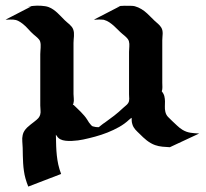

<svg xmlns="http://www.w3.org/2000/svg" viewBox="-51 -516 739 688"><path d="M377.7 -493.2Q375.5 -492.9 373.4 -492.7Q371.3 -492.4 369.1 -491.9Q369.6 -492.2 369.9 -492.2Q370.1 -492.2 370.4 -492.4Q372.3 -492.7 374.5 -493Q376.7 -493.4 378.9 -493.9L380.4 -494.6Q381.1 -494.6 382.9 -494.8Q384.8 -494.9 385.3 -494.9H385.7Q390.6 -495.6 396 -495.4Q401.4 -495.1 406.2 -495.1Q412.4 -495.1 419.1 -495.1Q425.8 -495.1 431.9 -493.7Q444.6 -490.2 455.9 -483.3Q467.3 -476.3 476.6 -467.5Q483.6 -461.2 490.1 -454.3Q496.6 -447.5 503.4 -441.2Q509.8 -435.5 515.9 -430.2Q522 -424.8 526.6 -417.7Q529.8 -412.6 530.9 -407Q532 -401.4 531.9 -395.4Q531.7 -389.4 531.1 -383.3Q530.5 -377.2 530.5 -371.6V-220Q530.5 -212.2 530.9 -204Q531.2 -195.8 528.6 -188.2L528.8 -188.5Q535.9 -179.9 538 -171Q540 -162.1 540.2 -153.1Q540.3 -144 539.8 -134.6Q539.3 -125.2 541.5 -115.5Q543.9 -104.7 551 -97.2Q558.1 -89.6 565.9 -82.5Q575.2 -74.2 583.7 -65.8Q592.3 -57.4 603 -50.8Q616.7 -42.5 632.1 -40.3Q647.5 -38.1 662.8 -37.6L557.6 11.5Q544.2 11 530.8 9.6Q517.3 8.3 504.6 3.9Q496.6 1 489.1 -3.3Q481.7 -7.6 475 -12.8Q468.3 -18.1 461.9 -24Q455.6 -30 449.7 -35.9Q445.3 -40.3 441.4 -43.9Q437.5 -47.6 434.1 -51.5Q430.7 -55.4 427.9 -60.1Q425 -64.7 423.3 -70.8Q421.4 -76.7 421 -82.4Q420.7 -88.1 420.7 -94L420.2 -93.5Q418.7 -92.3 417.2 -91.6Q415.8 -90.8 414.6 -89.6Q414.1 -89.1 414.1 -89.1L411.4 -86.9Q396 -72.3 376 -61Q356 -49.8 334.1 -41.1Q312.3 -32.5 289.8 -26.4Q267.3 -20.3 247.3 -16.1Q239.3 -14.4 228.4 -12.9Q217.5 -11.5 206.1 -11Q194.6 -10.5 183.8 -11.7Q173.1 -12.9 165.5 -16.8Q159.9 -19.5 156.1 -24Q152.3 -28.6 149.2 -33.4Q149.2 -31.5 149.3 -29.9Q149.4 -28.3 149.4 -27.1Q149.7 -8.8 150.3 7.9Q150.9 24.7 152.6 40.9Q154.3 57.1 157.8 73.5Q161.4 89.8 168 107.4Q138.4 118.9 109.1 130Q79.8 141.1 50.3 152.6Q47.6 145.3 44.9 138.2Q42.2 131.1 40.3 123.5Q36.6 110.1 34.7 96.4Q32.7 82.8 31.9 69.1Q31 55.4 30.8 41.6Q30.5 27.8 30.3 14.2Q30 2.4 28.9 -9.3Q27.8 -21 30.3 -32.2Q32 -40.3 36.3 -46.9Q40.5 -53.5 46.3 -59.1Q52 -64.7 58.6 -69.7Q65.2 -74.7 71 -79.3Q73.7 -81.5 75.3 -82.8Q76.9 -84 78.2 -85.1Q79.6 -86.2 81.1 -87.6Q82.5 -89.1 85.2 -91.6L86.4 -92.8L88.4 -95.5Q89.8 -97.9 91.1 -100.1Q92.3 -102.3 93 -105Q95.2 -113 94.2 -121.3Q93.3 -129.6 93.3 -137.7V-321.3Q93.3 -326.9 93.8 -332.8Q94.2 -338.6 94.6 -344.5Q95 -350.3 94.7 -356.1Q94.5 -361.8 92.8 -367.4Q91.6 -371.1 88.9 -374.5Q86.2 -377.9 82.6 -381.2Q79.1 -384.5 75.6 -387.3Q72 -390.1 69.6 -392.3Q59.3 -401.4 50.5 -411.5Q41.7 -421.6 31 -430.2Q23.2 -436.5 14.6 -440.9Q6.1 -445.3 -4.2 -445.8Q-8.5 -446 -12.8 -445.9Q-17.1 -445.8 -21.2 -445.8Q-22.5 -445.6 -25 -445.4Q-27.6 -445.3 -27.3 -445.6H-31L60.3 -492.7Q56.9 -492.2 53.6 -492.1Q50.3 -491.9 49.6 -491.9Q48.8 -491.9 51.5 -492.4Q54.2 -492.9 62.7 -494.1L63.7 -494.6H66.4Q67.9 -494.6 68.6 -494.9Q74 -495.6 81.2 -495.7Q88.4 -495.8 96.1 -495.4Q103.8 -494.9 110.8 -493.8Q117.9 -492.7 123 -490.7Q132.1 -487.3 139.8 -481.9Q147.5 -476.6 154.4 -470.2Q161.4 -463.9 167.8 -457Q174.3 -450.2 180.9 -443.6Q184.8 -439.7 189.3 -436Q193.8 -432.4 198.1 -428.5Q202.4 -424.6 205.9 -420.2Q209.5 -415.8 211.4 -410.4Q213.4 -404.8 213.9 -398.8Q214.4 -392.8 214 -386.7Q213.6 -380.6 213 -374.5Q212.4 -368.4 212.4 -362.5V-179Q212.4 -170.9 213.4 -162.5Q214.4 -154.1 212.2 -146.2Q211.7 -144.3 211.1 -142.6Q210.4 -140.9 209.7 -139.2Q210.2 -139.6 210.9 -139.8Q211.7 -139.9 212.4 -140.4Q218.8 -134 225.5 -127.8Q232.2 -121.6 238.5 -115.1Q244.9 -108.6 250.7 -101.8Q256.6 -95 261.5 -87.2Q264.6 -82 267.8 -77.1Q271 -72.3 275.1 -68.1Q276.6 -66.7 277.3 -65.9Q278.1 -65.2 279.5 -64.2Q280 -63.7 280.6 -63.6Q281.2 -63.5 281.7 -63.2Q286.4 -61.8 291.3 -61Q297.4 -60.1 303 -60.3Q306.2 -63 309.3 -65.4Q312.5 -67.9 315.9 -70.6Q317.9 -72.3 319.9 -73.6Q322 -75 324.2 -76.4Q341.8 -88.9 358.2 -101.6Q374.5 -114.3 390.4 -129.4Q394.5 -133.5 399.5 -137.3Q404.5 -141.1 408 -146.2Q410.4 -149.9 411.3 -153.9Q412.1 -158 412.1 -162.1Q412.1 -166.3 411.7 -170.4Q411.4 -174.6 411.4 -178.7V-330.3Q411.4 -339.8 412.4 -349.4Q413.3 -358.9 410.9 -368.2Q409.7 -372.3 407.1 -375.9Q404.5 -379.4 401.2 -382.7Q397.9 -386 394.4 -388.8Q390.9 -391.6 387.7 -394.3Q379.6 -401.1 372.2 -408.8Q364.7 -416.5 356.9 -423.5Q349.1 -430.4 340.5 -436.2Q331.8 -441.9 321 -445.1Q316.2 -445.6 311.8 -445.8Q307.4 -446 302.5 -446Q300.8 -445.8 299.3 -445.8Q297.9 -445.8 296.4 -445.8Q294.7 -445.6 291.9 -445.4Q289.1 -445.3 289.6 -445.6H285.6ZM90.8 -97.7Q91.3 -98.1 91.6 -98.5Q91.8 -98.9 91.3 -98.4ZM283.7 -61.8Q283.4 -61.8 283.3 -61.9Q283.2 -62 283 -62Q284.4 -61 283.7 -61.8ZM369.1 -491.9H368.9ZM293.9 -52.7Q293.5 -52.7 293.2 -52.5Q293.5 -52.7 293.9 -52.7Z"/></svg>

Font: Autopia
Style: Bold
Weight: 700
Designer: Antoine Gelgon
Foundry: Antoine Gelgon
Version: 001.000